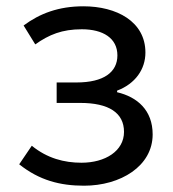

<svg xmlns="http://www.w3.org/2000/svg" viewBox="-20 -577 550 610"><path d="M247 13C363 13 465 -49 465 -150C465 -227 416 -269 352 -284V-289C410 -311 442 -357 442 -410C442 -509 350 -557 245 -557C166 -557 106 -534 55 -496L92 -436C136 -467 177 -484 240 -484C307 -484 353 -456 353 -401C353 -348 310 -315 223 -315H160V-250H235C325 -250 374 -219 374 -158C374 -97 314 -60 239 -60C184 -60 130 -74 81 -114L41 -55C105 -4 171 13 247 13Z"/></svg>

Font: Noto Sans CJK JP
Style: Regular
Weight: 400
Designer: Ryoko NISHIZUKA 西塚涼子 (kana, bopomofo & ideographs); Paul D. Hunt (Latin, Greek & Cyrillic); Sandoll Communications 산돌커뮤니
Foundry: Adobe
Version: Version 2.004;hotconv 1.0.118;makeotfexe 2.5.65603